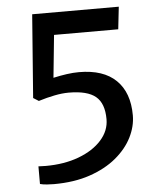

<svg xmlns="http://www.w3.org/2000/svg" viewBox="-53 -789 703 846"><g transform="rotate(-5 298.0 -366.0)"><path d="M151 11Q139 11 121 9.8Q103 8.5 90 5V-73Q97.5 -73 106 -72.5Q114.5 -72 122 -72Q204.5 -72 269 -96.2Q333.5 -120.5 370.2 -161.8Q407 -203 407 -254Q407 -324 370.2 -354.5Q333.5 -385 251 -385Q222 -385 188 -378.2Q154 -371.5 117 -360L93 -375L121 -743H504L493 -644H209L190 -456Q221.5 -463 250 -467Q278.5 -471 304 -471Q412 -471 468 -416.2Q524 -361.5 524 -261Q524 -212 499.8 -163.8Q475.5 -115.5 428 -76Q380.5 -36.5 311 -12.8Q241.5 11 151 11Z"/></g></svg>

Font: Merriweather Sans
Style: Regular
Weight: 400
Designer: Eben Sorkin
Foundry: Eben Sorkin
Version: Version 1.008; ttfautohint (v1.7.19-72a1) -l 8 -r 50 -G 200 